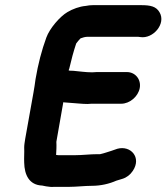

<svg xmlns="http://www.w3.org/2000/svg" viewBox="-20 -694 647 746"><path d="M336 28C372 28 405 20 432 8L455 1C472 -4 486 -15 496 -30C531 -82 488 -130 436 -116L413 -108C396 -103 387 -99 369 -95H360C330 -95 300 -91 271 -91H210C208 -91 204 -91 198 -92C199 -109 200 -126 199 -143L226 -297C228 -296 230 -296 232 -296L258 -294C276 -293 299 -290 320 -290C329 -291 338 -291 349 -291H451C484 -291 517 -319 523 -352C529 -385 506 -414 473 -414H371C359 -414 348 -414 338 -413C312 -413 288 -417 264 -419C258 -419 252 -419 247 -420C247 -423 248 -425 249 -427C257 -462 266 -495 276 -525C279 -530 289 -541 293 -545C301 -548 311 -551 319 -551H517L525 -550C575 -542 626 -602 600 -646C587 -669 565 -674 528 -674H341C332 -674 323 -673 313 -671C289 -669 262 -659 242 -647C213 -630 173 -584 160 -548C142 -499 128 -445 118 -386C116 -369 113 -352 110 -334L78 -155C76 -142 74 -131 74 -121C75 -101 73 -82 74 -62C75 -15 93 25 144 27L159 30C171 32 181 33 190 32H249C276 32 310 28 336 28Z"/></svg>

Font: Blanket
Style: BdObl
Weight: 700
Foundry: Cannot Into Space Fonts
Version: Version 0.9